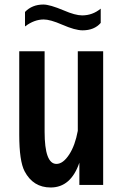

<svg xmlns="http://www.w3.org/2000/svg" viewBox="-20 -791 540 847"><path d="M424.3 -752.9V-689.9Q396 -657.2 344.2 -657.2Q311.5 -657.2 254.4 -682.1Q201.7 -705.1 172.9 -705.1Q130.9 -705.1 90.3 -674.3V-738.3Q121.6 -771 171.4 -771Q199.7 -771 261.2 -745.1Q312 -723.1 342.3 -723.1Q388.2 -723.1 424.3 -752.9ZM64.9 -197.3V-564.9H176.8V-210Q176.8 -67.9 229 -67.9Q258.3 -67.9 285.6 -109.9Q311.5 -149.9 323.2 -213.9V-564.9H435.1V24.9H330.1V-73.2Q292.5 36.1 203.6 36.1Q126 36.1 88.4 -35.6Q64.9 -80.6 64.9 -197.3Z"/></svg>

Font: BIZ UDGothic
Style: Bold
Weight: 700
Monospace: yes
Designer: TypeBank Co., Ltd.
Foundry: Morisawa Inc.
Version: Version 1.05